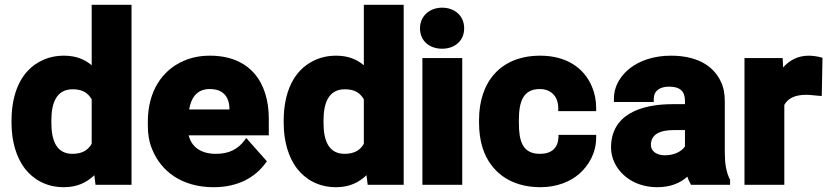

<svg xmlns="http://www.w3.org/2000/svg" viewBox="-20 -770 3478 800"><path d="M28 -258C28 -181 48 -114 84 -67C118 -24 171 10 246 10C302 10 342 -10 373 -40L378 0H528V-750H362V-498C334 -522 297 -538 247 -538C212 -538 181 -531 153 -517C68 -476 28 -383 28 -267ZM194 -258V-268C194 -341 215 -398 283 -398C325 -398 347 -382 362 -356V-171C348 -146 324 -129 282 -129C215 -129 194 -185 194 -258Z M596 -246C596 -211 601 -179 614 -148C651 -56 738 10 870 10C972 10 1043 -31 1086 -90L1092 -98L1006 -195L997 -183C972 -150 936 -129 880 -129C815 -129 778 -159 766 -206H1100V-275C1100 -430 1019 -538 855 -538C815 -538 779 -531 747 -517C654 -478 596 -387 596 -264ZM768 -314C777 -364 801 -399 854 -399C908 -399 936 -369 936 -314Z M1162 -258C1162 -181 1182 -114 1218 -67C1252 -24 1305 10 1380 10C1436 10 1476 -10 1507 -40L1512 0H1662V-750H1496V-498C1468 -522 1431 -538 1381 -538C1346 -538 1315 -531 1287 -517C1202 -476 1162 -383 1162 -267ZM1328 -258V-268C1328 -341 1349 -398 1417 -398C1459 -398 1481 -382 1496 -356V-171C1482 -146 1458 -129 1416 -129C1349 -129 1328 -185 1328 -258Z M1730 -652C1730 -598 1771 -567 1822 -567C1874 -567 1914 -599 1914 -652C1914 -705 1874 -738 1822 -738C1770 -738 1730 -703 1730 -652ZM1740 0H1906V-528H1740Z M1976 -257C1976 -221 1981 -185 1991 -153C2022 -58 2102 10 2232 10C2300 10 2357 -13 2395 -47C2431 -79 2464 -131 2464 -196V-208H2307V-196C2304 -153 2278 -129 2230 -129C2157 -129 2142 -182 2142 -258V-270C2142 -345 2159 -399 2229 -399C2276 -399 2306 -368 2306 -320V-307H2464V-320C2464 -353 2458 -382 2446 -410C2413 -488 2339 -538 2231 -538C2066 -538 1976 -429 1976 -270Z M2526 -155C2526 -131 2532 -109 2542 -89C2571 -32 2634 10 2719 10C2773 10 2814 -7 2844 -34C2847 -23 2854 -10 2859 0H3022V-22L3020 -25C3006 -54 3000 -88 3000 -134V-348C3000 -379 2995 -407 2983 -431C2950 -501 2877 -538 2776 -538C2705 -538 2646 -518 2604 -485C2570 -458 2538 -416 2538 -358V-345H2704V-358C2704 -391 2728 -409 2768 -409C2814 -409 2834 -389 2834 -350V-336H2783C2648 -336 2526 -292 2526 -155ZM2692 -166C2692 -210 2729 -228 2788 -228H2834V-160C2820 -139 2790 -123 2750 -123C2716 -123 2692 -140 2692 -166Z M3082 0H3248V-333C3264 -360 3290 -375 3341 -375C3355 -375 3376 -372 3391 -371L3404 -370L3407 -529L3397 -532C3385 -535 3366 -538 3350 -538C3303 -538 3269 -518 3243 -489L3241 -528H3082Z"/></svg>

Font: Asimov Pro
Style: Ult
Weight: 900
Designer: Google
Version: Version 2.000980; 2014